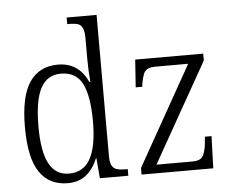

<svg xmlns="http://www.w3.org/2000/svg" viewBox="-53 -822 1078 894"><g transform="rotate(-5 485.5 -374.5)"><path d="M52 -267Q52 -411 97.5 -477.5Q143 -544 230 -544Q327 -544 369 -451H374Q369 -504 369 -555V-653Q369 -686 362 -702Q355 -718 340.5 -723Q326 -728 298 -728H290V-759H430V-99Q430 -70 437.5 -55.5Q445 -41 460 -36Q475 -31 502 -31H512V0H379L371 -94H369Q348 -44 314 -17Q280 10 229 10Q142 10 97 -56.5Q52 -123 52 -267ZM370 -266Q370 -385 340.5 -443Q311 -501 240 -501Q176 -501 145.5 -443.5Q115 -386 115 -265Q115 -147 145.5 -90.5Q176 -34 238 -34Q306 -34 338 -92Q370 -150 370 -266ZM574 -31 835 -495H684Q658 -495 645 -488Q632 -481 626 -466Q620 -451 614 -421L613 -407H582L591 -536H909V-504L647 -40H816Q850 -40 862.5 -57.5Q875 -75 880 -117L883 -150H914L909 0H574Z"/></g></svg>

Font: Noto Serif NarrowLight
Style: Regular
Weight: 300
Width: 4
Designer: Monotype Design Team
Foundry: Monotype Imaging Inc.
Version: Version 1.001